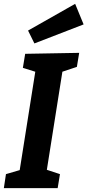

<svg xmlns="http://www.w3.org/2000/svg" viewBox="-21 -979 455 999"><path d="M-1 0 10 -73 99 -99 79 -78 165 -621 181 -600 98 -626 110 -699 391 -704 379 -631 289 -601 306 -621 220 -78 212 -99 291 -73 279 0ZM158 -753 125 -820 370 -959 414 -852Z"/></svg>

Font: Bitter Thin
Style: Bold Italic
Weight: 700
Italic angle: -9°
Version: Version 3.021